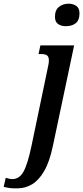

<svg xmlns="http://www.w3.org/2000/svg" viewBox="-142 -782 451 1041"><path d="M214 -640Q189 -640 172.5 -652Q156 -664 156 -691Q156 -728 178 -745Q200 -762 230 -762Q254 -762 271.5 -750Q289 -738 289 -710Q289 -673 269 -656.5Q249 -640 214 -640ZM-45 239Q-69 240 -86 238Q-103 236 -122 231L-111 182Q-105 184 -94.5 186.5Q-84 189 -75 189Q-37 189 -14.5 148.5Q8 108 29 8L116 -409Q119 -424 121 -433.5Q123 -443 123 -454Q123 -475 112.5 -482Q102 -489 81 -489H67L77 -536H260L145 8Q127 95 97.5 145.5Q68 196 31.5 217.5Q-5 239 -45 239Z"/></svg>

Font: Noto Serif ExtraCondensed SemiBold
Style: Italic
Weight: 600
Width: 2
Italic angle: -12°
Designer: Monotype Design Team
Foundry: Monotype Imaging Inc.
Version: Version 2.013